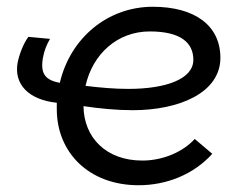

<svg xmlns="http://www.w3.org/2000/svg" viewBox="-20 -543 734 568"><path d="M390 5C473 5 553 -27 608 -88L556 -132C523 -95 464 -68 401 -68C294 -68 228 -136 227 -229C274 -222 324 -217 373 -217C509 -217 632 -268 632 -372C632 -467 557 -523 432 -523C299 -523 188 -431 157 -298C113 -306 99 -326 107 -372C111 -394 118 -411 128 -428L64 -434C49 -414 37 -382 32 -357C21 -294 64 -248 148 -239V-220C148 -92 243 5 390 5ZM233 -289C254 -383 327 -450 423 -450C514 -450 552 -417 552 -366C552 -310 473 -280 359 -280C318 -280 274 -284 233 -289Z"/></svg>

Font: Fixel Display 20240404
Style: Italic
Weight: 400
Italic angle: -10°
Designer: AlfaBravo + MacPaw
Foundry: Kyrylo Tkachov, Marchela Mozhyna, Serhii Makarenko, Maria Weinstein, Zakhar Kryvoshyya
Version: Version 1.211;Glyphs 3.2 (3225)